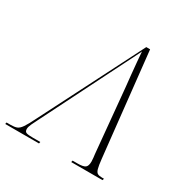

<svg xmlns="http://www.w3.org/2000/svg" viewBox="-212 -857 978 1000"><g transform="rotate(30 277.0 -357.0)"><path d="M-50 0 -48 -10H-23Q-1 -10 13 -15Q27 -20 41 -40.5Q55 -61 77 -106L386 -714H409L476 -94Q480 -56 485 -38Q490 -20 499.5 -15Q509 -10 526 -10H538L535 0H347L349 -10H380Q413 -10 425 -19Q437 -28 437 -55Q437 -65 435.5 -77.5Q434 -90 433 -98L397 -481Q394 -510 390 -548Q386 -586 383 -622Q380 -658 378 -683Q366 -659 355 -636.5Q344 -614 328.5 -583.5Q313 -553 289 -505L87 -102Q77 -83 68.5 -64.5Q60 -46 60 -34Q60 -18 71 -14Q82 -10 112 -10H155L153 0Z"/></g></svg>

Font: Noto Serif Display SemiCondensed ExtraLight
Style: Italic
Weight: 200
Width: 4
Italic angle: -12°
Designer: Monotype Design Team
Foundry: Monotype Imaging Inc.
Version: Version 2.009